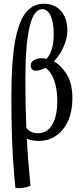

<svg xmlns="http://www.w3.org/2000/svg" viewBox="-20 -744 433 1029"><path d="M62 260Q55 185 50 110Q45 35 43 -48.5Q41 -132 41 -233Q41 -407 59.5 -515.5Q78 -624 116.5 -674Q155 -724 215 -724Q273 -724 307 -685Q341 -646 341 -579Q341 -539 321 -493.5Q301 -448 269 -415Q307 -394 337.5 -346Q368 -298 368 -216Q368 -149 345.5 -98Q323 -47 282.5 -18Q242 11 188 11Q151 11 124 0Q127 64 132 125.5Q137 187 143 250Q143 253 131 256.5Q119 260 103 262.5Q87 265 74.5 264.5Q62 264 62 260ZM116 -323Q116 -179 121 -59Q144 -30 184 -30Q233 -30 260 -76Q287 -122 287 -204Q287 -267 270 -314Q253 -361 224 -380Q211 -374 197 -369.5Q183 -365 172 -365Q145 -365 145 -395Q145 -411 161.5 -421.5Q178 -432 204 -432Q209 -432 215.5 -431Q222 -430 229 -428Q268 -470 268 -561Q268 -623 251.5 -659Q235 -695 206 -695Q161 -695 138.5 -600Q116 -505 116 -323Z"/></svg>

Font: Junicode Two Beta Condensed
Style: Regular
Weight: 400
Width: 3
Designer: Peter S. Baker
Foundry: Briery Creek Software
Version: Version 1.053; ttfautohint (v1.8.4)